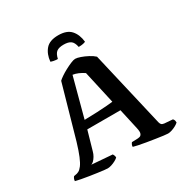

<svg xmlns="http://www.w3.org/2000/svg" viewBox="-200 -1075 1205 1243"><g transform="rotate(-30 402.5 -453.5)"><path d="M251 0Q246 0 226.5 -2Q207 -4 179 -8Q151 -12 121.5 -16.5Q92 -21 66 -26Q40 -31 25 -35Q25 -45 29 -53.5Q33 -62 37 -66L48 -68Q60 -69 73 -75.5Q86 -82 100 -100.5Q114 -119 129 -155Q144 -191 162 -251L273 -642Q282 -651 301 -664Q320 -677 343.5 -689.5Q367 -702 388.5 -711Q410 -720 422 -720Q436 -720 460.5 -711.5Q485 -703 510.5 -689.5Q536 -676 552 -661L684 -94Q687 -83 692.5 -77Q698 -71 712 -69L775 -64Q778 -59 781 -55.5Q784 -52 785 -35Q777 -27 762.5 -19Q748 -11 731.5 -5.5Q715 0 702 0Q694 0 670 -3Q646 -6 614.5 -11Q583 -16 551.5 -21Q520 -26 495 -31.5Q470 -37 460 -40Q460 -52 465 -60Q470 -68 471 -69L504 -70Q519 -70 530 -73Q541 -76 546 -89Q551 -102 544 -132L510 -285H262L222 -145Q217 -126 208 -111Q199 -96 189.5 -86.5Q180 -77 170 -74L324 -62Q326 -59 329.5 -51.5Q333 -44 333 -34Q325 -26 310 -18Q295 -10 279 -5Q263 0 251 0ZM278 -347Q331 -348 373.5 -350Q416 -352 446.5 -354.5Q477 -357 492 -359L437 -605Q416 -619 396 -627.5Q376 -636 356 -639ZM403 -907Q467 -907 497 -873.5Q527 -840 533 -784Q528 -781 515 -778Q502 -775 481 -775Q474 -811 456 -824Q438 -837 403 -837Q368 -837 350.5 -824Q333 -811 325 -775Q308 -775 294 -778Q280 -781 274 -784Q279 -838 308.5 -872.5Q338 -907 403 -907Z"/></g></svg>

Font: Texturina 12pt SemiBold
Style: Regular
Weight: 600
Designer: Guillermo Torres Carreño
Foundry: Omnibus-Type
Version: Version 1.002